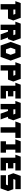

<svg xmlns="http://www.w3.org/2000/svg" viewBox="2946 -3686 740 6673"><g transform="rotate(90 3316.5 -350.0)"><path d="M88 -700H599L693 -443L625 -257H311V0H124V-513H20ZM491 -444 465 -513H311V-444Z M733 -513 801 -700H1312L1406 -443L1338 -257H1283L1376 0H1174L1081 -257H1024V0H837V-513ZM1024 -444H1204L1178 -513H1024Z M1959 -700 2087 -350 1959 0H1563L1436 -350L1563 -700ZM1697 -187H1825L1885 -350L1825 -513H1697L1638 -350Z M2210 -700H2721L2815 -443L2747 -257H2433V0H2246V-513H2142ZM2613 -444 2587 -513H2433V-444Z M2855 -513 2923 -700H3404V-513H3146V-444H3332V-256H3146V-187H3404V0H2959V-513Z M3489 -513 3557 -700H4068L4162 -443L4094 -257H4039L4132 0H3930L3837 -257H3780V0H3593V-513ZM3780 -444H3960L3934 -513H3780Z M4202 -513 4270 -700H4774V-513H4591V0H4404V-513Z M4824 -513 4892 -700H5287V-513H5183V-187H5287V0H4891V-187H4996V-513Z M5357 -513 5425 -700H5906V-513H5648V-444H5834V-256H5648V-187H5906V0H5461V-513Z M6555 -700V-513H6228L6203 -443H6555L6623 -257L6529 0H6069V-187H6396L6421 -256H6069L6001 -443L6094 -700Z"/></g></svg>

Font: Clickuper
Style: Bold
Weight: 700
Designer: Denis Ignatov
Foundry: Denis Ignatov
Version: Version 1.10 April 16, 2021